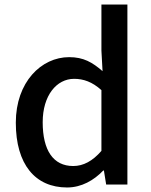

<svg xmlns="http://www.w3.org/2000/svg" viewBox="-20 -817 670 850"><path d="M277 13C341 13 396 -19 437 -62H440L450 0H544V-797H429V-593L434 -502C389 -541 350 -564 286 -564C163 -564 50 -454 50 -274C50 -89 136 13 277 13ZM304 -82C216 -82 169 -151 169 -276C169 -395 231 -468 308 -468C349 -468 388 -455 429 -418V-149C390 -104 349 -82 304 -82Z"/></svg>

Font: Spoqa Han Sans Neo Medium
Style: Regular
Weight: 500
Designer: [Spoqa Han Sans Neo] Dong-huui Kim ___ Younghwa Kang ___ Yujin Lee ___ [Noto Sans] Ryoko NISHIZUKA ____ (kana & ideograp
Foundry: Spoqa (http://www.spoqa-han-sans.com)
Version: Version 1.100;hotconv 1.0.109;makeotfexe 2.5.65596